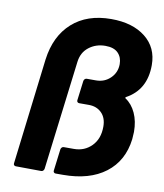

<svg xmlns="http://www.w3.org/2000/svg" viewBox="-80 -774 717 840"><g transform="rotate(10 278.0 -354.0)"><path d="M347 -708Q442 -708 499 -663Q556 -618 556 -540Q556 -430 469 -383Q465 -380 468 -377Q497 -358 513.5 -322Q530 -286 530 -239Q530 -230 528 -206Q516 -108 445 -54Q374 0 256 0H224Q219 0 216 -3.5Q213 -7 214 -12L226 -108Q227 -113 230.5 -116.5Q234 -120 239 -120H284Q331 -120 362.5 -152Q394 -184 394 -238Q394 -277 372 -299Q350 -321 315 -321H272Q267 -321 264 -324.5Q261 -328 262 -333L273 -420Q274 -425 277.5 -428.5Q281 -432 286 -432H327Q365 -432 391 -457.5Q417 -483 417 -520Q417 -550 398.5 -569Q380 -588 342 -588Q300 -588 269 -564Q238 -540 233 -497L173 -12Q172 -7 168.5 -3.5Q165 0 160 0L47 -1Q42 -1 39 -4.5Q36 -8 37 -13L94 -484Q108 -590 174 -649Q240 -708 347 -708Z"/></g></svg>

Font: Barlow
Style: Bold Italic
Weight: 700
Italic angle: -7°
Designer: Jeremy Tribby
Foundry: Tribby Type
Version: Version 1.422